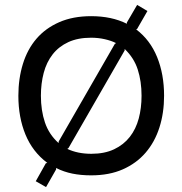

<svg xmlns="http://www.w3.org/2000/svg" viewBox="-20 -706 745 784"><path d="M650 -315Q650 -245 631 -185.5Q612 -126 574.5 -82.5Q537 -39 481.5 -14.5Q426 10 352 10Q311 10 276 3Q241 -4 209 -20V-14L168 58L126 34L167 -39L173 -41Q113 -86 84 -156.5Q55 -227 55 -315Q55 -385 73.5 -445Q92 -505 129 -548Q166 -591 222 -615.5Q278 -640 352 -640Q436 -640 498 -609V-614L540 -686L582 -661L540 -588L536 -586Q593 -543 621.5 -473Q650 -403 650 -315ZM558 -315Q558 -374 542.5 -422Q527 -470 489 -506V-500L260 -102L255 -98Q297 -78 353 -78Q407 -78 446 -96.5Q485 -115 510 -147Q535 -179 546.5 -222Q558 -265 558 -315ZM454 -530Q434 -540 407.5 -546Q381 -552 352 -552Q298 -552 259 -534Q220 -516 195 -484Q170 -452 158.5 -408.5Q147 -365 147 -315Q147 -255 163.5 -206Q180 -157 219 -122L220 -129L449 -527Z"/></svg>

Font: TypoPRO Sinkin Sans
Style: 400 Regular
Weight: 400
Designer: Keith Bates
Foundry: K-Type
Version: Sinkin Sans (version 1.0)  by Keith Bates   •   © 2014   www